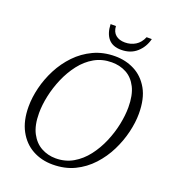

<svg xmlns="http://www.w3.org/2000/svg" viewBox="-159 -1016 1031 1147"><g transform="rotate(20 356.0 -442.5)"><path d="M306 11Q235 11 178 -20.5Q121 -52 87.5 -114Q54 -176 54 -266Q54 -324 69.5 -387Q85 -450 116 -510Q147 -570 193.5 -618.5Q240 -667 301.5 -696Q363 -725 439 -725Q506 -725 562.5 -696Q619 -667 653.5 -606.5Q688 -546 688 -450Q688 -395 673 -332Q658 -269 628 -208.5Q598 -148 552 -98Q506 -48 445 -18.5Q384 11 306 11ZM311 -30Q372 -30 421 -58.5Q470 -87 506.5 -134.5Q543 -182 567.5 -239.5Q592 -297 604 -355.5Q616 -414 616 -464Q616 -542 591.5 -590.5Q567 -639 525.5 -661.5Q484 -684 432 -684Q371 -684 322 -656Q273 -628 236.5 -580.5Q200 -533 175.5 -476Q151 -419 138.5 -360.5Q126 -302 126 -251Q126 -173 151.5 -124.5Q177 -76 219 -53Q261 -30 311 -30ZM457 -773Q403 -773 375.5 -805Q348 -837 346 -896H380Q382 -859 404.5 -840.5Q427 -822 463 -822Q500 -822 529.5 -840Q559 -858 575 -896H608Q595 -843 556 -808Q517 -773 457 -773Z"/></g></svg>

Font: Noto Serif Light
Style: Italic
Weight: 300
Italic angle: -12°
Designer: Monotype Design Team
Foundry: Monotype Imaging Inc.
Version: Version 2.013